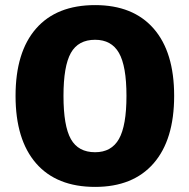

<svg xmlns="http://www.w3.org/2000/svg" viewBox="-20 -727 743 753"><path d="M663 -351Q663 -179 582.5 -86.5Q502 6 353 6Q202 6 121.5 -86.5Q41 -179 41 -351Q41 -523 121.5 -615Q202 -707 353 -707Q502 -707 582.5 -615Q663 -523 663 -351ZM229 -351Q229 -233 258 -181.5Q287 -130 353 -130Q417 -130 446.5 -182Q476 -234 476 -351Q476 -468 446.5 -519.5Q417 -571 353 -571Q287 -571 258 -519.5Q229 -468 229 -351Z"/></svg>

Font: Gontserrat
Style: Bold
Weight: 700
Designer: Julieta Ulanovsky
Foundry: Julieta Ulanovsky
Version: Version 6.001